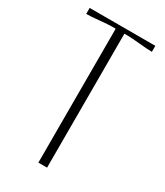

<svg xmlns="http://www.w3.org/2000/svg" viewBox="-199 -881 827 962"><g transform="rotate(30 215.0 -400.0)"><path d="M24.9 -799.8H404.8V-765.1Q382.8 -765.1 331.1 -770Q279.3 -774.9 259.8 -774.9H240.2V0H189.9V-774.9H169.9Q150.4 -774.9 98.6 -770Q46.9 -765.1 24.9 -765.1Z"/></g></svg>

Font: Reswysokr
Style: Regular
Weight: 500
Version: Version 0.984